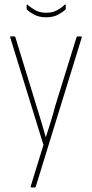

<svg xmlns="http://www.w3.org/2000/svg" viewBox="-20 -639 403 844"><path d="M118 185Q117 185 115.5 183.5Q114 182 115 180L171 -2L25 -474Q23 -479 27 -479H43Q47 -479 48 -474L140 -174Q151 -140 161 -105.5Q171 -71 181 -37H182Q193 -71 203.5 -105.5Q214 -140 223 -174L316 -474Q318 -479 321 -479H335Q341 -479 339 -473L137 182Q136 185 132 185ZM183 -563Q152 -563 130.5 -574.5Q109 -586 99 -596Q97 -598 97 -602V-616Q97 -618 98.5 -619Q100 -620 101 -618Q116 -605 135.5 -594Q155 -583 183 -583Q211 -583 231 -594Q251 -605 264 -618Q267 -620 268 -619Q269 -618 269 -616V-602Q269 -598 267 -596Q256 -586 235 -574.5Q214 -563 183 -563Z"/></svg>

Font: Sofia Sans Condensed Thin
Style: Regular
Weight: 250
Version: Version 4.100